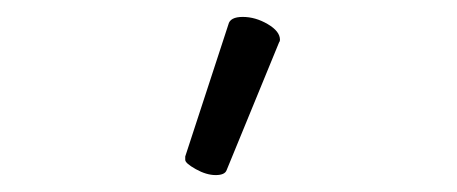

<svg xmlns="http://www.w3.org/2000/svg" viewBox="-20 -779 540 227"><path d="M248 -578Q246 -572 235 -572Q224 -572 211.5 -579Q199 -586 199 -590V-594L250 -750Q252 -759 267 -759Q282 -759 296.5 -750.5Q311 -742 311 -732Q311 -730 310 -729Z"/></svg>

Font: LXGW WenKai Mono TC Light
Style: Regular
Weight: 300
Designer: LXGW / Fontworks Inc.
Foundry: LXGW / Fontworks Inc.
Version: Version 1.330